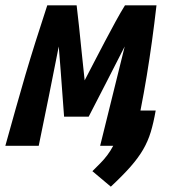

<svg xmlns="http://www.w3.org/2000/svg" viewBox="-55 -546 635 719"><path d="M360 153 291 95Q306 80 320 66Q334 52 346.5 35.5Q359 19 369 0H320Q343 -93 366 -186Q389 -279 412 -372Q378 -306 344.5 -240Q311 -174 277 -109H185Q182 -153 178.5 -196.5Q175 -240 172 -284Q169 -328 165 -372Q147 -279 128 -186Q109 -93 90 0H-35Q-14 -75 4 -139.5Q22 -204 40 -265Q58 -326 78 -389.5Q98 -453 122 -526H232Q236 -495 241 -446.5Q246 -398 251.5 -344.5Q257 -291 262 -245Q277 -274 297 -312.5Q317 -351 338 -391Q359 -431 378.5 -466.5Q398 -502 413 -526H531Q523 -456 514 -391Q505 -326 494.5 -262Q484 -198 471 -132H528Q520 -86 509.5 -51.5Q499 -17 481 14Q463 45 434 78Q405 111 360 153Z"/></svg>

Font: Ubuntu Sans Mono
Style: Italic
Weight: 400
Italic angle: -13.5°
Monospace: yes
Designer: Dalton Maag Ltd
Foundry: Dalton Maag Ltd
Version: Version 1.006